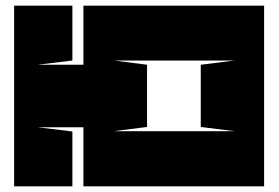

<svg xmlns="http://www.w3.org/2000/svg" viewBox="-20 -659 985 679"><path d="M914 0V-639H275V-430H113L236 -445V-639H30V0H236V-194L113 -209H275V0ZM383 -445H810L690 -430V-210L810 -195H381L500 -210V-430Z"/></svg>

Font: Banana Brick
Style: Regular
Weight: 400
Designer: artmaker
Foundry: artmaker
Version: Version 4.000 2011 initial release